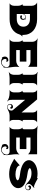

<svg xmlns="http://www.w3.org/2000/svg" viewBox="1338 -1880 694 3409"><g transform="rotate(90 1684.5 -176.0)"><path d="M24.4 -488.3H322.3Q384.3 -488.3 436.2 -470.6Q488 -452.9 524.2 -421.1Q560.3 -389.4 580.4 -343.9Q600.6 -298.3 600.6 -244.1Q600.6 -231.2 600.1 -225.1Q611.8 -229.5 629.9 -229.5Q613.8 -213.4 604.2 -200.1Q594.7 -186.8 590.1 -170.2Q566.4 -91.3 495.4 -45.7Q424.3 0 322.3 0H39.1Q61.3 -10.5 72.1 -32.5Q83 -54.4 83 -78.1V-152.3Q83 -176.3 74.7 -197.3Q66.4 -218.3 53.5 -228.5Q62.7 -228.5 67.3 -229.2Q71.8 -230 76 -233.4Q80.3 -236.8 81.7 -243.9Q83 -251 83 -263.7V-395.5Q83 -424.6 67.3 -451.5Q51.5 -478.5 24.4 -488.3ZM229.5 -127H317.4Q380.6 -127 417.4 -158.6Q454.1 -190.2 454.1 -244.1Q454.1 -298.1 417 -329.7Q379.9 -361.3 317.4 -361.3H229.5V-253.9Q236.8 -269 251.2 -278.1Q265.6 -287.1 283.2 -287.1Q290.5 -287.1 308.3 -282.8Q326.2 -278.6 333.3 -277.6Q331.3 -272.9 328.9 -271.1Q326.4 -269.3 322.3 -268.3Q333 -254.9 333 -237.3Q333 -216.6 318.5 -202Q304 -187.5 283.2 -187.5Q265.4 -187.5 251.2 -199.2Q251.2 -220 266.4 -220Q271.5 -220 279.2 -217Q286.9 -214.1 292 -214.1Q303.5 -214.1 309.9 -224.1Q316.4 -234.1 316.4 -245.1Q316.4 -259.3 306 -269.3Q295.7 -279.3 281.2 -279.3Q259.8 -279.3 244.6 -264.4Q229.5 -249.5 229.5 -228.5Z M657.2 -498Q720.2 -488.3 827.1 -488.3H1167V-328.1Q1146 -350.6 1122.4 -360.8Q1098.9 -371.1 1069.3 -371.1H869.1V-297.9H1074.2V-180.7H869.1V-117.2H1059.6Q1090.6 -117.2 1121.3 -132.8Q1152.1 -148.4 1171.9 -174.8Q1166 -147 1166 -115.2Q1166 -80.6 1174.3 -24.7Q1182.6 31.2 1182.6 48.1Q1182.6 57.9 1180.7 68.1Q1179 76.7 1179 87.4Q1179 99.6 1181.4 108.2Q1174.8 103.5 1169.2 103.5Q1167.2 103.5 1166.5 104.5Q1153.1 125.7 1131.6 138.2Q1110.1 150.6 1085 150.6Q1040.8 150.6 1012 130.4Q1006.1 134 1006.1 140.4Q984.9 114.3 984.9 80.1Q984.9 55.7 1002.7 39.1Q1020.5 22.5 1047.4 22.5Q1059.1 22.5 1067.4 29.9Q1075.7 37.4 1075.7 47.9Q1075.7 54.2 1072.3 58.8Q1068.8 63.5 1064 63.5Q1064 58.6 1059.3 55.2Q1054.7 51.8 1048.3 51.8Q1039.6 51.8 1033.2 59.1Q1026.9 66.4 1026.9 77.1Q1026.9 103.5 1043.9 122.2Q1061 140.9 1085 140.9Q1121.3 140.9 1147.1 113.8Q1172.9 86.7 1172.9 48.1Q1172.9 28.3 1156.7 14.2Q1140.6 0 1118.2 0H678.7Q700.9 -10.5 711.8 -32.5Q722.7 -54.4 722.7 -78.1V-152.3Q722.7 -176.3 714.4 -197.3Q706.1 -218.3 693.1 -228.5Q702.4 -228.5 706.9 -229.2Q711.4 -230 715.7 -233.4Q720 -236.8 721.3 -243.9Q722.7 -251 722.7 -263.7V-405.3Q722.7 -436 704.5 -461.9Q686.3 -487.8 657.2 -498Z M1252 15.6Q1268.8 8.5 1280.6 -3.4Q1292.5 -15.4 1298.2 -29.2Q1304 -43 1306.3 -54.8Q1308.6 -66.7 1308.6 -78.1V-152.3Q1308.6 -176 1300.3 -197Q1292 -218 1279.3 -228.5Q1288.6 -228.5 1293.1 -229.2Q1297.6 -230 1301.8 -233.4Q1305.9 -236.8 1307.3 -243.9Q1308.6 -251 1308.6 -263.7V-401.4Q1308.6 -475.8 1258.8 -493.7L1261 -498Q1275.4 -493.7 1301.1 -491Q1326.9 -488.3 1344.7 -488.3H1499Q1477.1 -478.8 1466.1 -456.1Q1455.1 -433.3 1455.1 -410.2V-263.7Q1455.1 -251 1456.4 -243.9Q1457.8 -236.8 1461.9 -233.4Q1466.1 -230 1470.6 -229.2Q1475.1 -228.5 1484.4 -228.5Q1471.7 -218 1463.4 -197Q1455.1 -176 1455.1 -152.3V-78.1Q1455.1 -54.4 1465.9 -32.5Q1476.8 -10.5 1499 0H1375.7Q1358.6 0 1340.7 1.7Q1322.8 3.4 1311 5.4Q1299.3 7.3 1280.6 10.7Q1262 14.2 1252 15.6Z M1577.1 0Q1599.4 -10.5 1610.2 -32.5Q1621.1 -54.4 1621.1 -78.1V-152.3Q1621.1 -176.3 1612.8 -197.3Q1604.5 -218.3 1591.6 -228.5Q1600.8 -228.5 1605.3 -229.2Q1609.9 -230 1614.1 -233.4Q1618.4 -236.8 1619.8 -243.9Q1621.1 -251 1621.1 -263.7V-410.2Q1621.1 -433.3 1610.1 -456.1Q1599.1 -478.8 1577.1 -488.3H1746.1L1977.5 -211.9V-410.2Q1977.5 -433.3 1966.6 -456.1Q1955.6 -478.8 1933.6 -488.3H2153.3Q2131.1 -477.8 2120.2 -455.8Q2109.4 -433.8 2109.4 -410.2V-263.7Q2109.4 -251 2110.7 -243.9Q2112.1 -236.8 2116.3 -233.4Q2120.6 -230 2125.1 -229.2Q2129.6 -228.5 2138.9 -228.5Q2126 -218.3 2117.7 -197.3Q2109.4 -176.3 2109.4 -152.3V-78.1Q2109.4 -65.7 2110.4 -56.2Q2111.3 -46.6 2114.4 -34.7Q2117.4 -22.7 2124.9 -13.8Q2132.3 -4.9 2143.6 0H2031.2Q2010.7 0 1992.6 4.4Q1974.4 8.8 1961.2 15.1Q1948 21.5 1935.8 27.8Q1923.6 34.2 1909.5 38.6Q1895.5 43 1880.9 43Q1857.9 43 1841.7 28.4Q1825.4 13.9 1825.4 -6.8Q1825.4 -29.1 1840.2 -44.8Q1855 -60.5 1875.7 -60.5Q1890.1 -60.5 1900.4 -51.6Q1910.6 -42.7 1910.6 -30Q1910.6 -21.5 1904.4 -15.3Q1898.2 -9 1889.2 -9Q1889.2 -18.6 1881.5 -25.3Q1873.8 -32 1862.8 -32Q1851.3 -32 1843.4 -24.2Q1835.4 -16.4 1835.4 -5.1Q1835.4 12 1848.8 24Q1862.1 36.1 1880.9 36.1Q1907 36.1 1925.4 16.7Q1943.8 -2.7 1943.8 -30Q1943.8 -48.3 1935.8 -57.9L1752.9 -275.4V-48.8Q1752.9 -35.2 1753.3 -26.4Q1753.7 -17.6 1755.2 -6.3Q1756.8 4.9 1759.9 12.6Q1762.9 20.3 1768.7 28.2Q1774.4 36.1 1782.7 42L1781.2 44.9Q1719.7 0 1629.4 0Z M2210 -498Q2272.9 -488.3 2379.9 -488.3H2719.7V-328.1Q2698.7 -350.6 2675.2 -360.8Q2651.6 -371.1 2622.1 -371.1H2421.9V-297.9H2627V-180.7H2421.9V-117.2H2612.3Q2643.3 -117.2 2674.1 -132.8Q2704.8 -148.4 2724.6 -174.8Q2718.8 -147 2718.8 -115.2Q2718.8 -80.6 2727.1 -24.7Q2735.4 31.2 2735.4 48.1Q2735.4 57.9 2733.4 68.1Q2731.7 76.7 2731.7 87.4Q2731.7 99.6 2734.1 108.2Q2727.5 103.5 2721.9 103.5Q2720 103.5 2719.2 104.5Q2705.8 125.7 2684.3 138.2Q2662.8 150.6 2637.7 150.6Q2593.5 150.6 2564.7 130.4Q2558.8 134 2558.8 140.4Q2537.6 114.3 2537.6 80.1Q2537.6 55.7 2555.4 39.1Q2573.2 22.5 2600.1 22.5Q2611.8 22.5 2620.1 29.9Q2628.4 37.4 2628.4 47.9Q2628.4 54.2 2625 58.8Q2621.6 63.5 2616.7 63.5Q2616.7 58.6 2612.1 55.2Q2607.4 51.8 2601.1 51.8Q2592.3 51.8 2585.9 59.1Q2579.6 66.4 2579.6 77.1Q2579.6 103.5 2596.7 122.2Q2613.8 140.9 2637.7 140.9Q2674.1 140.9 2699.8 113.8Q2725.6 86.7 2725.6 48.1Q2725.6 28.3 2709.5 14.2Q2693.4 0 2670.9 0H2231.4Q2253.7 -10.5 2264.5 -32.5Q2275.4 -54.4 2275.4 -78.1V-152.3Q2275.4 -176.3 2267.1 -197.3Q2258.8 -218.3 2245.8 -228.5Q2255.1 -228.5 2259.6 -229.2Q2264.2 -230 2268.4 -233.4Q2272.7 -236.8 2274 -243.9Q2275.4 -251 2275.4 -263.7V-405.3Q2275.4 -436 2257.2 -461.9Q2239 -487.8 2210 -498Z M2799.8 -80.1 2917 -180.7Q2920.2 -161.1 2935.5 -145.9Q2950.9 -130.6 2974 -121.9Q2997.1 -113.3 3023.1 -108.9Q3049.1 -104.5 3076.2 -104.5Q3119.1 -104.5 3150.4 -115.8Q3181.6 -127.2 3181.6 -142.6Q3181.6 -150.9 3171.5 -158.4Q3161.4 -166 3134.9 -173.5Q3108.4 -180.9 3067.4 -185.5Q3014.2 -191.7 2970.1 -205.1Q2926 -218.5 2893.3 -238.3Q2860.6 -258.1 2842.4 -285Q2824.2 -312 2824.2 -343.8Q2824.2 -373.3 2841.8 -400.9Q2859.4 -428.5 2889.9 -449.6Q2920.4 -470.7 2965.3 -483.4Q3010.3 -496.1 3061.5 -496.1Q3105.2 -496.1 3142.1 -488Q3145.3 -488.8 3145.3 -492.4Q3145.3 -497.6 3141.1 -503.2Q3153.8 -498.3 3180.4 -482.8Q3207 -467.3 3213.4 -464.4Q3220.2 -461.2 3234.3 -454.6Q3248.3 -448 3253.9 -445.6Q3259.5 -443.1 3268.4 -439.6Q3277.3 -436 3283.1 -434.8Q3288.8 -433.6 3293.9 -433.6Q3304 -433.6 3311.8 -439.9L3317.4 -433.6Q3283.9 -404.3 3268.8 -388.4Q3253.7 -372.6 3249.1 -363Q3244.6 -353.5 3244.6 -340.6Q3244.6 -316.7 3260.7 -300.9Q3276.9 -285.2 3302.7 -285.2Q3321.5 -285.2 3334.8 -297.2Q3348.1 -309.3 3348.1 -326.4Q3348.1 -337.6 3340.2 -345.5Q3332.3 -353.3 3320.8 -353.3Q3309.8 -353.3 3302.1 -346.6Q3294.4 -339.8 3294.4 -330.3Q3285.4 -330.3 3279.2 -336.5Q3272.9 -342.8 3272.9 -351.3Q3272.9 -364 3283.2 -372.9Q3293.5 -381.8 3307.9 -381.8Q3328.6 -381.8 3343.4 -366.1Q3358.2 -350.3 3358.2 -328.1Q3358.2 -307.4 3341.9 -292.8Q3325.7 -278.3 3302.7 -278.3Q3286.1 -278.3 3271.4 -284.4Q3256.6 -290.5 3244.5 -300.3Q3232.4 -310.1 3219.6 -321.8Q3206.8 -333.5 3191.2 -345.2Q3175.5 -356.9 3157.1 -366.7Q3138.7 -376.5 3111.7 -382.6Q3084.7 -388.7 3052.7 -388.7Q3016.6 -388.7 2991.7 -379.4Q2966.8 -370.1 2966.8 -357.4Q2966.8 -345.5 2993.4 -334.2Q3020 -323 3077.1 -315.4Q3321.3 -282.2 3321.3 -150.4Q3321.3 -119.6 3303.5 -91.1Q3285.6 -62.5 3254 -40.5Q3222.4 -18.6 3175.2 -5.4Q3127.9 7.8 3073.2 7.8Q3025.4 7.8 2983.6 -0.6Q2941.9 -9 2914.1 -21.4Q2886.2 -33.7 2864.7 -46.1Q2843.3 -58.6 2826.5 -68.5Q2809.8 -78.4 2799.8 -80.1Z"/></g></svg>

Font: Agreloy
Style: Medium
Weight: 400
Designer: gluk
Foundry: gluk
Version: Version 0.27